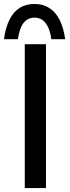

<svg xmlns="http://www.w3.org/2000/svg" viewBox="-23 -949 354 969"><path d="M102 -726H209V0H102ZM151 -929Q194 -929 226 -908.5Q258 -888 278 -848.5Q298 -809 306 -751H236Q232 -783 221.5 -807.5Q211 -832 194 -846Q177 -860 151 -860Q126 -860 108.5 -846Q91 -832 81.5 -807.5Q72 -783 67 -751H-3Q5 -810 25 -850Q45 -890 76.5 -909.5Q108 -929 151 -929Z"/></svg>

Font: Josefin Sans Medium
Style: Regular
Weight: 500
Designer: Santiago Orozco
Foundry: Typemade
Version: Version 2.001